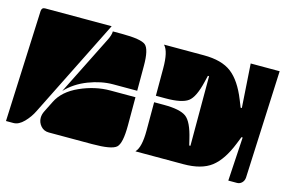

<svg xmlns="http://www.w3.org/2000/svg" viewBox="-69 -638 1154 775"><g transform="rotate(15 507.5 -250.0)"><path d="M188 -186 312 -434Q323 -456 323 -471H360Q441 -471 460.5 -454.5Q480 -438 480 -369V-265H380Q330 -265 277 -244.5Q224 -224 188 -186ZM0 -10 20 -475Q21 -490 35 -490H313L109 -81Q96 -54 74.5 -32Q53 -10 31 -10ZM537 -27V-28Q558 -50 558 -120V-238H599Q666 -238 692 -219Q718 -200 734 -131L740 -106H745V-397H740L734 -372Q718 -303 692 -284Q666 -265 599 -265H558V-380Q558 -450 537 -472V-473H703Q778 -473 819 -441.5Q860 -410 889 -337L901 -307H906L894 -490H1015L995 -40Q994 -27 985.5 -18.5Q977 -10 965 -10H929L940 -193H935L923 -163Q894 -90 853 -58.5Q812 -27 737 -27ZM132 -59Q132 -73 139 -87L162 -133Q186 -182 249 -210Q312 -238 375 -238H480V-120Q480 -45 460.5 -27.5Q441 -10 360 -10H179Q158 -10 145 -25Q132 -40 132 -59Z"/></g></svg>

Font: PrimecolorB
Style: Medium
Weight: 500
Designer: gluk
Foundry: gluk
Version: Version 0.672